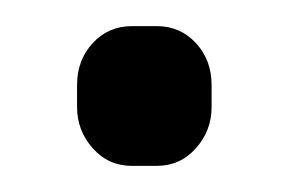

<svg xmlns="http://www.w3.org/2000/svg" viewBox="-20 -393 221 147"><path d="M39 -311V-328Q39 -347 51 -360Q63 -373 81 -373H100Q118 -373 130 -360Q142 -347 142 -328V-311Q142 -293 130 -279.5Q118 -266 100 -266H81Q63 -266 51 -279.5Q39 -293 39 -311Z"/></svg>

Font: Mitr
Style: Regular
Weight: 400
Designer: Thanarat Vachiruckul
Foundry: Cadson Demak
Version: Version 1.003